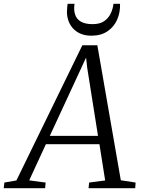

<svg xmlns="http://www.w3.org/2000/svg" viewBox="-80 -986 746 1006"><path d="M-60.5 0 -57 -29.5 6 -40.5 351.5 -749H430L553 -41.5L630.5 -29.5L628.5 0H384L387 -29.5L471 -40.5L441 -230.5H160.5L73 -41L159 -29.5L156.5 0ZM181 -274H433.5L377 -630.5L371 -684.5L348 -634.5ZM399 -799Q364.5 -799 339.5 -810.5Q314.5 -822 298.5 -841.8Q282.5 -861.5 275.8 -886.2Q269 -911 271.5 -937Q272 -946 272.5 -952.5Q273 -959 274.5 -966H310.5Q305.5 -933 313.8 -909Q322 -885 344.5 -872.2Q367 -859.5 405 -859.5Q443 -859.5 465.8 -875.2Q488.5 -891 500 -915.2Q511.5 -939.5 514.5 -966H549Q550.5 -921 533.8 -883Q517 -845 483 -822Q449 -799 399 -799Z"/></svg>

Font: Merriweather 60pt Light
Style: Italic
Weight: 300
Italic angle: -7.8°
Version: Version 2.101